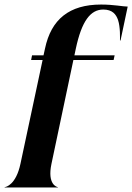

<svg xmlns="http://www.w3.org/2000/svg" viewBox="-46 -825 582 845"><path d="M180.5 -104 277 -561H454L458.5 -581.5H281.5L287.5 -610C313.5 -733 352.5 -783 408.5 -783C449 -783 465 -761.5 473.5 -737C484 -705 482 -658.5 482 -647H484.5L516 -796C496 -796 454.5 -805 399 -805C259 -805 179 -740 152 -611L145.5 -581.5H95L91 -561H141.5L44 -104C24.5 -12 -19.5 -1.5 -25.5 -1.5V0H208.5V-1.5C205.5 -1.5 161 -12 180.5 -104Z"/></svg>

Font: Beautique Display
Style: Bold
Weight: 700
Italic angle: -12°
Designer: Nhat-Quang Ngo
Version: Version 1.100;Glyphs 3.2.3 (3260)